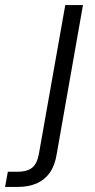

<svg xmlns="http://www.w3.org/2000/svg" viewBox="-130 -519 375 759"><path d="M-110 220 -99 160H-62Q-23 160 -3 144Q17 128 24 88L128 -499H198L94 91Q87 135 67 163.5Q47 192 15 206Q-17 220 -62 220Z"/></svg>

Font: DM Sans 20pt Light
Style: Italic
Weight: 300
Italic angle: -10°
Version: Version 4.004;gftools[0.9.30]